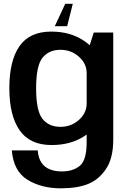

<svg xmlns="http://www.w3.org/2000/svg" viewBox="-20 -765 682 1018"><path d="M303 233.5Q389 233.5 446.2 210.8Q503.5 188 542 131Q580.5 74 580.5 -26V-592.5H477L439.5 -474V-11.5Q439.5 84.5 403.2 114.2Q367 144 307.5 144Q272 144 244 132.8Q216 121.5 199.5 96.8Q183 72 180 32.5H42.5Q52 143 125.8 188.2Q199.5 233.5 303 233.5ZM253.5 4Q356 4 428.8 -44.2Q501.5 -92.5 501.5 -151L439.5 -216.5Q439.5 -166 398.5 -129.2Q357.5 -92.5 300.5 -92.5Q239.5 -92.5 205.5 -134.5Q171.5 -176.5 171.5 -297Q171.5 -417 205.5 -459Q239.5 -501 300.5 -501Q357.5 -501 398.5 -464.2Q439.5 -427.5 439.5 -378L501.5 -439.5Q501.5 -496.5 428 -547Q354.5 -597.5 252 -597.5Q137 -597.5 83.2 -520.2Q29.5 -443 29.5 -297.5Q29.5 -152.5 84 -74.2Q138.5 4 253.5 4ZM270.5 -626H336L366 -745H326Z"/></svg>

Font: Anybody UltraCondensed Thin SemiBold
Style: Regular
Weight: 600
Version: Version 1.111